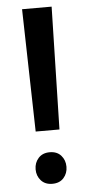

<svg xmlns="http://www.w3.org/2000/svg" viewBox="-52 -742 359 781"><g transform="rotate(-5 127.0 -352.0)"><path d="M189.5 -710.9 177.7 -210.4H80.6L68.8 -710.9ZM66.9 -57.1Q66.9 -84 83.7 -102.8Q100.6 -121.6 129.9 -121.6Q159.7 -121.6 176.3 -102.8Q192.9 -84 192.9 -57.1Q192.9 -30.3 176.3 -11.5Q159.7 7.3 129.9 7.3Q100.6 7.3 83.7 -11.5Q66.9 -30.3 66.9 -57.1Z"/></g></svg>

Font: Roboto Condensed Medium
Style: Regular
Weight: 500
Designer: Christian Robertson
Foundry: Google
Version: Version 3.0